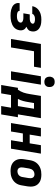

<svg xmlns="http://www.w3.org/2000/svg" viewBox="1164 -1964 971 3340"><g transform="rotate(90 1650.0 -294.5)"><path d="M256 8Q229 8 202.5 6Q176 4 151 -2.5Q126 -9 103 -20Q80 -31 63 -49Q46 -67 38 -91.5Q30 -116 34 -143L36 -150H171L170 -149Q169 -139 174 -130.5Q179 -122 187 -117.5Q195 -113 204.5 -110Q214 -107 224.5 -105.5Q235 -104 245 -103.5Q255 -103 265 -103Q281 -103 297 -105Q313 -107 329 -113.5Q345 -120 358 -132.5Q371 -145 373 -161Q375 -172 371 -181.5Q367 -191 359 -197Q351 -203 341 -206.5Q331 -210 321 -212Q311 -214 300.5 -214.5Q290 -215 279 -215H212L231 -326H298Q312 -326 325.5 -327.5Q339 -329 353 -334Q367 -339 378.5 -349.5Q390 -360 393 -374Q395 -387 386.5 -396.5Q378 -406 365.5 -410Q353 -414 340.5 -415.5Q328 -417 315 -417Q301 -417 287.5 -415.5Q274 -414 261 -409Q248 -404 236.5 -394Q225 -384 223 -371V-370H88L89 -374Q93 -398 105 -421.5Q117 -445 136 -463.5Q155 -482 178 -495Q201 -508 225 -515.5Q249 -523 274 -525.5Q299 -528 323 -528Q350 -528 376.5 -525Q403 -522 427 -514Q451 -506 472 -492Q493 -478 507 -457.5Q521 -437 526 -411.5Q531 -386 526 -359Q524 -344 518 -329Q512 -314 500.5 -302.5Q489 -291 475 -282.5Q461 -274 446 -268Q463 -259 476.5 -247Q490 -235 498 -218.5Q506 -202 508 -182.5Q510 -163 506 -143Q502 -118 489 -93.5Q476 -69 455 -51Q434 -33 409 -21.5Q384 -10 358.5 -3.5Q333 3 307 5.5Q281 8 256 8Z M659 0 745 -520H1161L1141 -400H872L806 0Z M1221 0 1307 -520H1453L1367 0ZM1405 -580Q1391 -580 1377 -583Q1363 -586 1351 -593.5Q1339 -601 1331.5 -611.5Q1324 -622 1319.5 -635.5Q1315 -649 1314.5 -663Q1314 -677 1316 -692Q1319 -707 1326.5 -720.5Q1334 -734 1346.5 -743.5Q1359 -753 1374.5 -756.5Q1390 -760 1405 -760Q1419 -760 1433 -757Q1447 -754 1458.5 -746.5Q1470 -739 1478 -728.5Q1486 -718 1490 -704.5Q1494 -691 1494.5 -677Q1495 -663 1493 -648Q1491 -633 1483 -619.5Q1475 -606 1462.5 -596.5Q1450 -587 1435 -583.5Q1420 -580 1405 -580Z M1459 171 1508 -120H1541Q1557 -143 1570 -168Q1583 -193 1592 -219Q1601 -245 1606.5 -271.5Q1612 -298 1617 -325L1649 -520H2036L1970 -120H2020L1971 171H1825L1854 0H1634L1605 171ZM1702 -120H1826L1872 -400H1773L1757 -306Q1753 -282 1748.5 -258.5Q1744 -235 1737.5 -211.5Q1731 -188 1722 -165Q1713 -142 1702 -120Z M2121 0 2207 -520H2354L2322 -325H2474L2506 -520H2653L2567 0H2420L2454 -206H2302L2268 0Z M2957 8Q2924 8 2892.5 2.5Q2861 -3 2834 -17.5Q2807 -32 2787 -55.5Q2767 -79 2757 -108Q2747 -137 2746.5 -169.5Q2746 -202 2752 -235L2768 -335Q2773 -363 2783.5 -390Q2794 -417 2812 -440.5Q2830 -464 2854 -481.5Q2878 -499 2905.5 -509.5Q2933 -520 2960.5 -524Q2988 -528 3016 -528Q3049 -528 3080.5 -522.5Q3112 -517 3139.5 -502.5Q3167 -488 3187 -464.5Q3207 -441 3216.5 -412Q3226 -383 3226.5 -350.5Q3227 -318 3222 -285L3205 -185Q3201 -157 3190.5 -130Q3180 -103 3162 -79.5Q3144 -56 3119.5 -38.5Q3095 -21 3068 -10.5Q3041 0 3013 4Q2985 8 2957 8ZM2957 -112Q2976 -112 2994.5 -117.5Q3013 -123 3028 -136.5Q3043 -150 3051 -168Q3059 -186 3061 -204L3078 -304Q3081 -323 3080.5 -341.5Q3080 -360 3072.5 -375.5Q3065 -391 3049.5 -399.5Q3034 -408 3016 -408Q2997 -408 2978.5 -402.5Q2960 -397 2945.5 -383.5Q2931 -370 2923 -352Q2915 -334 2912 -316L2895 -216Q2892 -197 2892.5 -178.5Q2893 -160 2900.5 -144.5Q2908 -129 2923.5 -120.5Q2939 -112 2957 -112Z"/></g></svg>

Font: Iosevka Aile Heavy Oblique
Style: Regular
Weight: 900
Italic angle: -9°
Designer: Belleve Invis
Foundry: Belleve Invis
Version: Version 31.1.0; ttfautohint (v1.8.4)